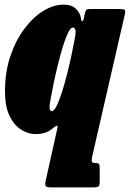

<svg xmlns="http://www.w3.org/2000/svg" viewBox="-20 -559 561 829"><path d="M1.5 -165Q1.5 -247.5 24.5 -316Q47.5 -384.5 85 -434.5Q122.5 -484.5 166.8 -511.8Q211 -539 254 -539Q289 -539 307.5 -521.2Q326 -503.5 329 -482Q331.5 -465 336 -467.5Q340.5 -470 342.5 -482L346.5 -502Q349.5 -515 354 -517.5Q358.5 -520 371 -520H494.5Q515.5 -520 519 -516Q522.5 -512 518.5 -495L378.5 115Q375 131 376.2 138Q377.5 145 393 145H393.5Q405 145 407.8 149.8Q410.5 154.5 410.5 170V222.5Q410.5 241 406 245.5Q401.5 250 383.5 250H201Q182 250 177.8 245.2Q173.5 240.5 177 222L227.5 -4Q231.5 -20 223 -15.5Q214.5 -11 206 -3.5Q178.5 20 134.5 20Q101.5 20 71 0.8Q40.5 -18.5 21 -59.2Q1.5 -100 1.5 -165ZM306.5 -420Q306.5 -428 303.8 -434Q301 -440 294 -440Q284.5 -440 273.5 -417Q262.5 -394 251.2 -357.5Q240 -321 229.8 -279Q219.5 -237 211.5 -198.5Q203.5 -160 198.8 -133Q194 -106 194 -100Q193.5 -79 203.5 -79Q213 -79 224.2 -101.2Q235.5 -123.5 247 -159.5Q258.5 -195.5 269 -236.8Q279.5 -278 287.8 -316.8Q296 -355.5 301.2 -383.5Q306.5 -411.5 306.5 -420Z"/></svg>

Font: Besley* Condensed Fatface
Style: Italic
Weight: 900
Width: 3
Italic angle: -13°
Designer: Owen Earl
Foundry: indestructible type*
Version: Version 3.000; ttfautohint (v1.8.3)